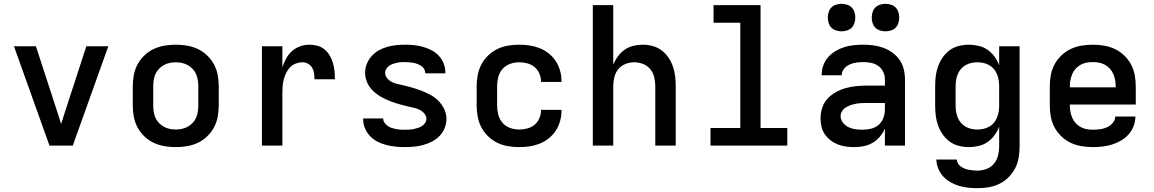

<svg xmlns="http://www.w3.org/2000/svg" viewBox="-20 -762 6040 1005"><path d="M239 0 53 -520H168L281 -173Q286 -158 290.5 -143Q295 -128 300 -113Q305 -128 309.5 -143Q314 -158 319 -173L432 -520H547L361 0Z M900 8Q870 8 840.5 3Q811 -2 784.5 -14.5Q758 -27 736 -48Q714 -69 700 -95Q686 -121 680.5 -150.5Q675 -180 675 -210V-310Q675 -340 680.5 -369.5Q686 -399 700 -425Q714 -451 736 -472Q758 -493 784.5 -505.5Q811 -518 840.5 -523Q870 -528 900 -528Q930 -528 959.5 -523Q989 -518 1015.5 -505.5Q1042 -493 1064 -472Q1086 -451 1100 -425Q1114 -399 1119.5 -369.5Q1125 -340 1125 -310V-210Q1125 -180 1119.5 -150.5Q1114 -121 1100 -95Q1086 -69 1064 -48Q1042 -27 1015.5 -14.5Q989 -2 959.5 3Q930 8 900 8ZM900 -84Q916 -84 932.5 -87.5Q949 -91 963 -99Q977 -107 988.5 -119Q1000 -131 1006.5 -146Q1013 -161 1015.5 -177.5Q1018 -194 1018 -210V-310Q1018 -326 1015.5 -342.5Q1013 -359 1006.5 -374Q1000 -389 988.5 -401Q977 -413 963 -421Q949 -429 932.5 -432.5Q916 -436 900 -436Q884 -436 867.5 -432.5Q851 -429 837 -421Q823 -413 811.5 -401Q800 -389 793.5 -374Q787 -359 784.5 -342.5Q782 -326 782 -310V-210Q782 -194 784.5 -177.5Q787 -161 793.5 -146Q800 -131 811.5 -119Q823 -107 837 -99Q851 -91 867.5 -87.5Q884 -84 900 -84Z M1351 0V-520H1458V-410Q1466 -434 1478 -456Q1490 -478 1508.5 -494.5Q1527 -511 1550.5 -519.5Q1574 -528 1599 -528Q1621 -528 1641.5 -522.5Q1662 -517 1678.5 -503.5Q1695 -490 1706 -471Q1717 -452 1723 -431.5Q1729 -411 1731 -390Q1733 -369 1733 -347H1626Q1626 -363 1624 -378Q1622 -393 1614.5 -406.5Q1607 -420 1593 -428Q1579 -436 1564 -436Q1546 -436 1528.5 -429.5Q1511 -423 1498.5 -410Q1486 -397 1478 -380.5Q1470 -364 1465.5 -347Q1461 -330 1459.5 -312Q1458 -294 1458 -276V0Z M2099 8Q2075 8 2050.5 5.5Q2026 3 2002.5 -3Q1979 -9 1957 -20Q1935 -31 1918 -48.5Q1901 -66 1891 -89Q1881 -112 1881 -136V-142H1986V-140Q1986 -129 1993 -119Q2000 -109 2009.5 -102.5Q2019 -96 2030 -92.5Q2041 -89 2052.5 -86.5Q2064 -84 2075.5 -83.5Q2087 -83 2099 -83Q2111 -83 2122.5 -83.5Q2134 -84 2145.5 -86.5Q2157 -89 2168 -92.5Q2179 -96 2188.5 -102Q2198 -108 2205 -118Q2212 -128 2212 -140Q2212 -155 2201.5 -167.5Q2191 -180 2177 -187Q2163 -194 2147.5 -197.5Q2132 -201 2117 -204.5Q2102 -208 2087 -212Q2072 -216 2057 -220.5Q2042 -225 2027.5 -230.5Q2013 -236 1999 -242.5Q1985 -249 1971.5 -257Q1958 -265 1946 -274.5Q1934 -284 1923.5 -296Q1913 -308 1906 -321.5Q1899 -335 1895 -350Q1891 -365 1891 -381Q1891 -405 1900 -427.5Q1909 -450 1925 -468Q1941 -486 1962 -498Q1983 -510 2006 -516.5Q2029 -523 2053 -525.5Q2077 -528 2101 -528Q2125 -528 2148.5 -525.5Q2172 -523 2195 -516.5Q2218 -510 2239 -499Q2260 -488 2276.5 -470.5Q2293 -453 2302 -430.5Q2311 -408 2311 -384V-378H2206V-380Q2206 -391 2200 -401Q2194 -411 2185 -417Q2176 -423 2165.5 -427Q2155 -431 2144.5 -433Q2134 -435 2123 -436Q2112 -437 2101 -437Q2090 -437 2079 -436.5Q2068 -436 2057.5 -433.5Q2047 -431 2036.5 -427.5Q2026 -424 2017 -417.5Q2008 -411 2002 -401.5Q1996 -392 1996 -381Q1996 -365 2006.5 -352.5Q2017 -340 2031 -333Q2045 -326 2060 -322.5Q2075 -319 2090.5 -315.5Q2106 -312 2121 -308Q2136 -304 2150.5 -299.5Q2165 -295 2180 -289.5Q2195 -284 2209 -277.5Q2223 -271 2236.5 -263.5Q2250 -256 2262 -246Q2274 -236 2284 -224Q2294 -212 2301.5 -198.5Q2309 -185 2313 -170Q2317 -155 2317 -139Q2317 -115 2307.5 -91.5Q2298 -68 2281 -50.5Q2264 -33 2242 -21.5Q2220 -10 2196.5 -3.5Q2173 3 2148.5 5.5Q2124 8 2099 8Z M2697 8Q2668 8 2638.5 3Q2609 -2 2582.5 -15Q2556 -28 2534.5 -49Q2513 -70 2499.5 -96Q2486 -122 2480.5 -151Q2475 -180 2475 -210V-310Q2475 -340 2480.5 -369Q2486 -398 2499.5 -424Q2513 -450 2534.5 -471Q2556 -492 2582.5 -505Q2609 -518 2638.5 -523Q2668 -528 2697 -528Q2725 -528 2752 -524Q2779 -520 2804.5 -510Q2830 -500 2852 -482.5Q2874 -465 2889 -442Q2904 -419 2911.5 -392.5Q2919 -366 2919 -338V-333H2812V-336Q2812 -357 2803 -377.5Q2794 -398 2777.5 -411.5Q2761 -425 2740 -430.5Q2719 -436 2697 -436Q2673 -436 2649.5 -427.5Q2626 -419 2610 -400.5Q2594 -382 2588 -358Q2582 -334 2582 -310V-210Q2582 -186 2588 -162Q2594 -138 2610 -119.5Q2626 -101 2649.5 -92.5Q2673 -84 2697 -84Q2719 -84 2740 -89.5Q2761 -95 2777.5 -108.5Q2794 -122 2803 -142.5Q2812 -163 2812 -184V-187H2919V-182Q2919 -154 2911.5 -127.5Q2904 -101 2889 -78Q2874 -55 2852 -37.5Q2830 -20 2804.5 -10Q2779 0 2752 4Q2725 8 2697 8Z M3083 0V-735H3190V-423Q3199 -446 3214 -466.5Q3229 -487 3249.5 -501.5Q3270 -516 3294.5 -522Q3319 -528 3344 -528Q3371 -528 3396.5 -521Q3422 -514 3443 -498.5Q3464 -483 3479 -460.5Q3494 -438 3502.5 -413.5Q3511 -389 3514 -362.5Q3517 -336 3517 -310V0H3410V-310Q3410 -334 3404.5 -357.5Q3399 -381 3384 -399.5Q3369 -418 3346.5 -427Q3324 -436 3300 -436Q3276 -436 3253.5 -427Q3231 -418 3216 -399.5Q3201 -381 3195.5 -357.5Q3190 -334 3190 -310V0Z M3699 0V-92H3855V-643H3715V-735H3961V-92H4101V0Z M4452 8Q4430 8 4408 5Q4386 2 4365.5 -6Q4345 -14 4327.5 -27.5Q4310 -41 4297.5 -59Q4285 -77 4280 -99Q4275 -121 4275 -143Q4275 -171 4284 -198.5Q4293 -226 4312.5 -246.5Q4332 -267 4357 -280.5Q4382 -294 4409.5 -301.5Q4437 -309 4465 -311.5Q4493 -314 4522 -314H4612V-346Q4612 -367 4603 -386Q4594 -405 4577 -417Q4560 -429 4539.5 -433Q4519 -437 4499 -437Q4481 -437 4462.5 -434.5Q4444 -432 4427.5 -424.5Q4411 -417 4398.5 -402.5Q4386 -388 4386 -369V-368H4281V-372Q4281 -397 4290 -421Q4299 -445 4315.5 -463.5Q4332 -482 4354 -495Q4376 -508 4400 -515.5Q4424 -523 4449 -525.5Q4474 -528 4499 -528Q4526 -528 4552.5 -524.5Q4579 -521 4604.5 -511.5Q4630 -502 4652 -486Q4674 -470 4689 -448Q4704 -426 4710.5 -399.5Q4717 -373 4717 -346V0H4612V-89Q4602 -66 4585.5 -46.5Q4569 -27 4547.5 -14.5Q4526 -2 4501.5 3Q4477 8 4452 8ZM4495 -83Q4518 -83 4540 -88.5Q4562 -94 4579 -108.5Q4596 -123 4604 -145Q4612 -167 4612 -189V-223H4522Q4507 -223 4492.5 -222.5Q4478 -222 4463.5 -219.5Q4449 -217 4435 -212.5Q4421 -208 4408.5 -200.5Q4396 -193 4388 -180.5Q4380 -168 4380 -154Q4380 -135 4392.5 -119.5Q4405 -104 4422 -96Q4439 -88 4457.5 -85.5Q4476 -83 4495 -83ZM4615 -598Q4601 -598 4586.5 -602.5Q4572 -607 4562 -617Q4552 -627 4547.5 -641.5Q4543 -656 4543 -670Q4543 -684 4547.5 -698.5Q4552 -713 4562 -723Q4572 -733 4586.5 -737.5Q4601 -742 4615 -742Q4629 -742 4643.5 -737.5Q4658 -733 4668 -723Q4678 -713 4682.5 -698.5Q4687 -684 4687 -670Q4687 -656 4682.5 -641.5Q4678 -627 4668 -617Q4658 -607 4643.5 -602.5Q4629 -598 4615 -598ZM4385 -598Q4371 -598 4356.5 -602.5Q4342 -607 4332 -617Q4322 -627 4317.5 -641.5Q4313 -656 4313 -670Q4313 -684 4317.5 -698.5Q4322 -713 4332 -723Q4342 -733 4356.5 -737.5Q4371 -742 4385 -742Q4399 -742 4413.5 -737.5Q4428 -733 4438 -723Q4448 -713 4452.5 -698.5Q4457 -684 4457 -670Q4457 -656 4452.5 -641.5Q4448 -627 4438 -617Q4428 -607 4413.5 -602.5Q4399 -598 4385 -598Z M5097 223Q5073 223 5048.5 220.5Q5024 218 5000.5 211Q4977 204 4955.5 192Q4934 180 4917.5 162Q4901 144 4891.5 121Q4882 98 4881 73H4988Q4989 85 4995 94.5Q5001 104 5010.5 110.5Q5020 117 5030.5 121Q5041 125 5052.5 127Q5064 129 5075 130Q5086 131 5097 131Q5121 131 5144.5 122Q5168 113 5183 94.5Q5198 76 5204 52.5Q5210 29 5210 5V-99Q5201 -75 5185.5 -54Q5170 -33 5149 -18.5Q5128 -4 5102.5 2Q5077 8 5052 8Q5025 8 4999 1.5Q4973 -5 4951.5 -20.5Q4930 -36 4914.5 -58.5Q4899 -81 4890 -106Q4881 -131 4878 -157Q4875 -183 4875 -210V-310Q4875 -337 4878 -363Q4881 -389 4890 -414Q4899 -439 4914.5 -461.5Q4930 -484 4951.5 -499.5Q4973 -515 4999 -521.5Q5025 -528 5052 -528Q5077 -528 5102.5 -522Q5128 -516 5149 -501.5Q5170 -487 5185.5 -466Q5201 -445 5210 -421V-520H5317V5Q5317 34 5312 63.5Q5307 93 5293.5 119Q5280 145 5259 166Q5238 187 5211.5 200Q5185 213 5156 218Q5127 223 5097 223ZM5096 -84Q5112 -84 5128 -87.5Q5144 -91 5158 -99Q5172 -107 5182.5 -119.5Q5193 -132 5199 -147Q5205 -162 5207.5 -178Q5210 -194 5210 -210V-310Q5210 -326 5207.5 -342Q5205 -358 5199 -373Q5193 -388 5182.5 -400.5Q5172 -413 5158 -421Q5144 -429 5128 -432.5Q5112 -436 5096 -436Q5080 -436 5064 -432.5Q5048 -429 5034 -421Q5020 -413 5009.5 -400.5Q4999 -388 4993 -373Q4987 -358 4984.5 -342Q4982 -326 4982 -310V-210Q4982 -194 4984.5 -178Q4987 -162 4993 -147Q4999 -132 5009.5 -119.5Q5020 -107 5034 -99Q5048 -91 5064 -87.5Q5080 -84 5096 -84Z M5700 8Q5670 8 5640.5 3Q5611 -2 5584.5 -14.5Q5558 -27 5536 -48Q5514 -69 5500 -95Q5486 -121 5480.5 -150.5Q5475 -180 5475 -210V-310Q5475 -340 5480.5 -369.5Q5486 -399 5500 -425Q5514 -451 5536 -472Q5558 -493 5584.5 -505.5Q5611 -518 5640.5 -523Q5670 -528 5700 -528Q5730 -528 5759.5 -523Q5789 -518 5815.5 -505.5Q5842 -493 5864 -472Q5886 -451 5900 -425Q5914 -399 5919.5 -369.5Q5925 -340 5925 -310V-215H5580V-210Q5580 -193 5583 -177Q5586 -161 5592.5 -145.5Q5599 -130 5610.5 -117.5Q5622 -105 5636.5 -97Q5651 -89 5667.5 -86Q5684 -83 5700 -83Q5719 -83 5738 -85.5Q5757 -88 5774 -95.5Q5791 -103 5804 -118Q5817 -133 5818 -152H5923Q5923 -126 5913.5 -101.5Q5904 -77 5887 -58Q5870 -39 5847.5 -26Q5825 -13 5801 -5.5Q5777 2 5751.5 5Q5726 8 5700 8ZM5580 -305H5820V-310Q5820 -327 5817 -343Q5814 -359 5807.5 -374.5Q5801 -390 5789.5 -402.5Q5778 -415 5763.5 -423Q5749 -431 5733 -434Q5717 -437 5700 -437Q5683 -437 5667 -434Q5651 -431 5636.5 -423Q5622 -415 5610.5 -402.5Q5599 -390 5592.5 -374.5Q5586 -359 5583 -343Q5580 -327 5580 -310Z"/></svg>

Font: Iosevka Semibold Extended
Style: Regular
Weight: 600
Width: 7
Monospace: yes
Designer: Belleve Invis
Foundry: Belleve Invis
Version: Version 32.5.0; ttfautohint (v1.8.4)